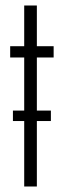

<svg xmlns="http://www.w3.org/2000/svg" viewBox="-20 -678 231 698"><path d="M27 -238V-276H165V-238ZM68 0V-469H17V-510H68V-658H114V-510H175V-469H114V0Z"/></svg>

Font: Saira UltraCondensed Light
Style: Regular
Weight: 300
Width: 1
Designer: Hector Gatti with collaboration of the Omnibus-Type team
Foundry: Omnibus-Type
Version: Version 1.101